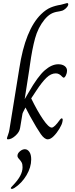

<svg xmlns="http://www.w3.org/2000/svg" viewBox="-20 -892 486 1243"><path d="M25 4Q25 0 32 -19Q39 -38 41 -53L105 -449Q143 -699 246 -800Q278 -831 308.5 -843.5Q339 -856 373 -861Q387 -864 399 -868Q411 -872 414 -872Q422 -872 422 -864Q422 -852 403 -835Q392 -826 383.5 -823Q375 -820 367 -819Q359 -818 356 -817Q328 -813 308 -801Q288 -789 268 -765Q226 -713 207 -643.5Q188 -574 174 -473L169 -438L140 -252H141L165 -293Q225 -398 270 -437Q315 -476 357 -476Q383 -476 398.5 -464.5Q414 -453 414 -434Q414 -419 406.5 -404Q399 -389 392 -389Q390 -389 388 -391Q386 -393 384 -394Q373 -406 363 -411.5Q353 -417 341 -417Q310 -417 280.5 -388.5Q251 -360 215 -305L182 -255Q222 -173 258.5 -119.5Q295 -66 315 -66Q332 -66 368 -117Q376 -126 379 -126Q386 -126 386 -115L384 -103Q381 -86 364.5 -58.5Q348 -31 327.5 -10.5Q307 10 289 10Q268 10 244 -24Q220 -58 175 -139L145 -196Q141 -188 133 -173Q125 -158 125 -153L110 -63Q106 -37 80 -13.5Q54 10 32 10Q25 10 25 4ZM50 325Q50 322 62 310Q95 276 110.5 247Q126 218 126 191Q126 171 120.5 160.5Q115 150 105 139Q93 127 93 117Q93 101 109 87.5Q125 74 141 74Q158 74 170 91Q182 108 182 140Q182 191 151.5 242.5Q121 294 73 325Q62 331 58 331Q50 331 50 325Z"/></svg>

Font: Charm
Style: Regular
Weight: 400
Designer: Katatrad Aksorn Co.,Ltd.
Foundry: Cadson Demak Co.,Ltd.
Version: Version 1.001